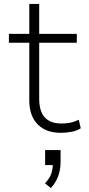

<svg xmlns="http://www.w3.org/2000/svg" viewBox="-20 -663 451 970"><path d="M288 8Q212 8 170 -35Q128 -78 128 -156V-447H25V-492H128V-643H178V-492H368V-447H178V-165Q178 -100 206.5 -69.5Q235 -39 291 -39Q316 -39 337 -43.5Q358 -48 378 -58L388 -15Q371 -3 343 2.5Q315 8 288 8ZM237 287 207 263Q231 239 239 214.5Q247 190 247 163L255 171H208V95H286V155Q286 194 274 227Q262 260 237 287Z"/></svg>

Font: Nunito Sans 7pt ExtraLight
Style: Regular
Weight: 250
Designer: Vernon Adams
Foundry: Vernon Adams
Version: Version 3.101;gftools[0.9.27]